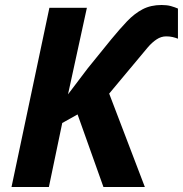

<svg xmlns="http://www.w3.org/2000/svg" viewBox="-20 -745 729 765"><path d="M25.9 0 176.8 -713.9H326.2L251 -369.1L329.1 -472.2L422.9 -587.9Q457 -629.4 486.3 -660.2Q515.6 -690.9 548.1 -708Q580.6 -725.1 624 -725.1Q645.5 -725.1 661.1 -720.7Q676.8 -716.3 689 -710.9V-590.8Q679.2 -594.7 667.7 -597.4Q656.2 -600.1 642.1 -600.1Q622.1 -600.1 604 -588.1Q585.9 -576.2 568.8 -556.2L415 -372.1L557.1 0H392.1L289.1 -289.1L228 -254.9L174.8 0Z"/></svg>

Font: Open Sans
Style: Bold Italic
Weight: 700
Italic angle: -12°
Designer: Monotype Design Team
Foundry: Monotype Imaging Inc.
Version: Version 3.003; ttfautohint (v1.8.4)